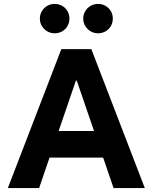

<svg xmlns="http://www.w3.org/2000/svg" viewBox="-20 -957 777 977"><path d="M315.8 -707H444.8L716.9 0H557.9ZM292.1 -707H398.4L393.4 -546.7H315.8L421 -707L179 0H19.9ZM195.9 -290.3H541V-155H195.9ZM182.9 -862.3Q182.9 -883.3 193.2 -900.4Q203.4 -917.5 220.5 -927.2Q237.6 -937 258.1 -937Q279.1 -937 296.2 -927.2Q313.3 -917.5 323.3 -900.4Q333.3 -883.3 333.3 -862.3Q333.3 -841.3 323.3 -824.2Q313.3 -807.1 296.2 -797.4Q279.1 -787.6 258.1 -787.6Q237.6 -787.6 220.5 -797.6Q203.4 -807.6 193.2 -824.5Q182.9 -841.3 182.9 -862.3ZM403.6 -862.3Q403.6 -883.3 413.9 -900.4Q424.1 -917.5 441.2 -927.2Q458.3 -937 478.8 -937Q499.8 -937 516.9 -927.2Q534 -917.5 544 -900.4Q554 -883.3 554 -862.3Q554 -841.3 544 -824.2Q534 -807.1 516.9 -797.4Q499.8 -787.6 478.8 -787.6Q458.3 -787.6 441.2 -797.6Q424.1 -807.6 413.9 -824.5Q403.6 -841.3 403.6 -862.3Z"/></svg>

Font: Wanted Sans Variable
Style: Regular
Weight: 400
Designer: Original Design by Kil Hyung-jin and Kang Hanbin, Wanted Lab, Inc; Hangeul from Source Han Sans by Jang Soo-young and Ka
Foundry: Wanted Lab, Inc.
Version: Version 1.003;Glyphs 3.2 (3227)